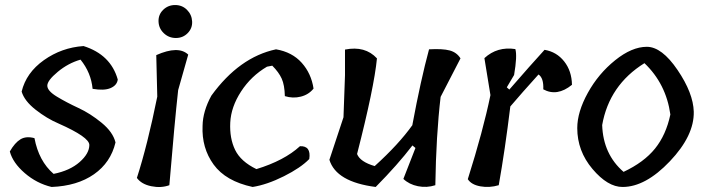

<svg xmlns="http://www.w3.org/2000/svg" viewBox="-20 -743 2806 763"><path d="M335 -167Q335 -198 213 -252Q166 -272 121.5 -307Q77 -342 66 -379Q84 -454 154.5 -504Q225 -554 312 -560Q420 -526 448 -427Q445 -404 419.5 -393Q394 -382 348 -390Q342 -454 300 -506Q251 -492 209.5 -457.5Q168 -423 168 -402.5Q168 -382 206 -359Q244 -336 291.5 -314Q339 -292 384 -255Q429 -218 439 -177Q420 -97 353.5 -50.5Q287 -4 185 0Q126 -14 78.5 -55Q31 -96 19 -141Q39 -176 61.5 -189.5Q84 -203 117 -194Q134 -103 193 -52Q258 -65 296.5 -99Q335 -133 335 -167Z M605 -359 601 -524Q689 -563 728 -526L688 -385Q674 -259 653 -7Q620 5 581 -3Q542 -11 524 -36Q566 -166 605 -359ZM743.5 -658Q745 -631 726 -611.5Q707 -592 679 -592Q651 -592 631 -611Q611 -630 610 -657.5Q609 -685 628.5 -704Q648 -723 676 -723Q704 -723 723 -704Q742 -685 743.5 -658Z M1077 -547Q1141 -536 1179 -493.5Q1217 -451 1226 -391Q1207 -367 1175.5 -359Q1144 -351 1112 -361Q1111 -405 1099.5 -430.5Q1088 -456 1062 -482L1041 -478Q978 -441 938 -379.5Q898 -318 895 -255.5Q892 -193 914.5 -147Q937 -101 999 -71Q1110 -105 1172 -162Q1217 -164 1209 -111Q1175 -76 1108 -42.5Q1041 -9 984 0Q877 -23 829 -89Q781 -155 785 -243Q786 -301 820 -363Q931 -516 1077 -547Z M1345 -277 1351 -444V-546Q1431 -562 1478 -511Q1467 -396 1399 -131Q1411 -100 1469 -83Q1565 -170 1619 -246V-248Q1652 -425 1685 -547Q1739 -550 1767 -542.5Q1795 -535 1810 -511L1731 -358Q1713 -205 1710 -7Q1676 4 1641 -3Q1606 -10 1583 -32L1631 -155L1619 -165Q1561 -89 1473 0Q1316 -20 1289 -108Z M1994 -396 2004 -387Q2090 -486 2144 -545Q2192 -537 2222 -499Q2252 -461 2253 -406Q2194 -358 2139 -388Q2141 -433 2120 -447Q2054 -374 2008 -320Q1987 -148 1962 -7Q1925 4 1889 -2.5Q1853 -9 1839 -31Q1900 -224 1929 -365L1905 -512Q1956 -559 2028 -548Q2036 -521 2023 -445Z M2274 -234Q2274 -298 2316 -374Q2358 -450 2424.5 -503.5Q2491 -557 2550.5 -557Q2610 -557 2672.5 -465Q2735 -373 2737 -299Q2739 -204 2642 -102Q2545 0 2454 0Q2395 0 2334.5 -71.5Q2274 -143 2274 -234ZM2541 -492Q2401 -405 2373 -246Q2377 -130 2458 -60Q2539 -98 2583 -152.5Q2627 -207 2644 -288Q2627 -410 2541 -492Z"/></svg>

Font: Tillana Medium
Style: Regular
Weight: 500
Designer: Lipi Raval (Devanagari, Latin), Jonny Pinhorn (Latin)
Foundry: Indian Type Foundry
Version: Version 2.003;PS 1.0;hotconv 1.0.79;makeotf.lib2.5.61930; tt